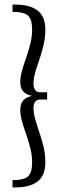

<svg xmlns="http://www.w3.org/2000/svg" viewBox="-20 -732 256 843"><path d="M35 59Q84 59 102.5 43Q121 27 121 -19Q121 -50 113.5 -80Q106 -110 93 -148Q82 -179 75.5 -203.5Q69 -228 69 -250Q69 -302 122 -311Q97 -315 83 -329.5Q69 -344 69 -371Q69 -393 75.5 -417.5Q82 -442 93 -473Q106 -511 113.5 -541Q121 -571 121 -602Q121 -648 102.5 -664Q84 -680 35 -680V-712H45Q111 -712 145 -686Q179 -660 179 -602Q179 -566 170.5 -531Q162 -496 148 -456Q138 -428 132.5 -406Q127 -384 127 -366Q127 -327 156 -327H187V-295H156Q127 -295 127 -255Q127 -238 132.5 -217Q138 -196 148 -165Q163 -123 171 -89Q179 -55 179 -19Q179 39 145 65Q111 91 45 91H35Z"/></svg>

Font: Margherita Variable
Style: Regular
Weight: 400
Designer: James Puckett
Foundry: Dunwich Type Founders
Version: Version 1.008